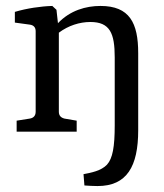

<svg xmlns="http://www.w3.org/2000/svg" viewBox="-20 -443 552 646"><path d="M445 -5V-264C445 -366 416 -423 318 -423C269 -423 216 -408 175 -365L170 -410L156 -423C118 -422 70 -415 30 -403V-367L81 -360C94 -358 100 -350 100 -338V-67C100 -54 93 -46 80 -44L36 -37V0H238V-37L197 -44C185 -47 178 -54 178 -67V-333C210 -357 248 -369 284 -369C350 -369 366 -331 366 -250V-21C366 51 359 90 340 111C320 132 287 138 261 143L264 181C278 182 294 183 308 183C407 183 445 117 445 -5Z"/></svg>

Font: Yrsa
Style: Regular
Weight: 400
Designer: Anna Giedrys (Yrsa+Rasa design), David Brezina (Yrsa art-direction, Rasa art-direction, design)
Foundry: Rosetta Type Foundry
Version: Version 1.001;PS 1.1;hotconv 1.0.88;makeotf.lib2.5.647800